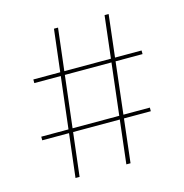

<svg xmlns="http://www.w3.org/2000/svg" viewBox="-97 -729 786 819"><g transform="rotate(-15 296.0 -319.5)"><path d="M155 0H137L213 -639H231ZM521 -192H41.5V-208H521ZM380 0H361.5L436.5 -639H454.5ZM550 -436.5H72V-452.5H550Z"/></g></svg>

Font: Anek Devanagari Medium Thin
Style: Regular
Weight: 250
Version: Version 1.003